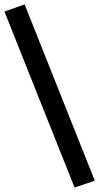

<svg xmlns="http://www.w3.org/2000/svg" viewBox="-39 -777 447 865"><path d="M297 68 -19 -725 72 -757 388 37Z"/></svg>

Font: Nunito Sans 7pt Expanded SemiBold
Style: Regular
Weight: 600
Width: 7
Designer: Vernon Adams
Foundry: Vernon Adams
Version: Version 3.101;gftools[0.9.27]